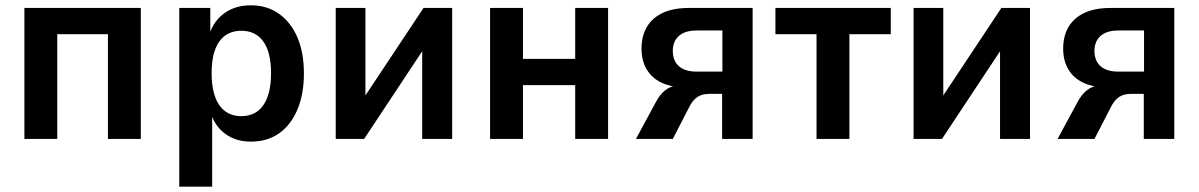

<svg xmlns="http://www.w3.org/2000/svg" viewBox="-20 -524 4520 724"><path d="M72 0V-494H511V0H387V-395H196V0Z M656 180V-494H773V-393H769Q786 -446 827 -475Q868 -504 926 -504Q987 -504 1032 -472Q1077 -440 1101.5 -383Q1126 -326 1126 -247Q1126 -170 1102 -112Q1078 -54 1033.5 -22Q989 10 926 10Q870 10 830.5 -18.5Q791 -47 775 -97H780V180ZM890 -86Q944 -86 973 -127.5Q1002 -169 1002 -248Q1002 -327 973 -367.5Q944 -408 890 -408Q836 -408 807 -367.5Q778 -327 778 -248Q778 -169 807 -127.5Q836 -86 890 -86Z M1246 0V-494H1358V-128H1334L1577 -494H1685V0H1572V-367H1596L1353 0Z M1828 0V-494H1952V-302H2149V-494H2273V0H2149V-203H1952V0Z M2378 0 2452 -137Q2468 -168 2489.5 -184.5Q2511 -201 2537 -201H2553L2552 -195Q2508 -196 2473 -213Q2438 -230 2418.5 -262.5Q2399 -295 2399 -341Q2399 -413 2445 -453.5Q2491 -494 2577 -494H2818V0H2703V-170H2654Q2628 -170 2611 -159Q2594 -148 2582 -126L2517 0ZM2607 -254H2704V-409H2607Q2563 -409 2540 -388.5Q2517 -368 2517 -332Q2517 -295 2540 -274.5Q2563 -254 2607 -254Z M3059 0V-395H2904V-494H3339V-395H3183V0Z M3425 0V-494H3537V-128H3513L3756 -494H3864V0H3751V-367H3775L3532 0Z M3968 0 4042 -137Q4058 -168 4079.5 -184.5Q4101 -201 4127 -201H4143L4142 -195Q4098 -196 4063 -213Q4028 -230 4008.5 -262.5Q3989 -295 3989 -341Q3989 -413 4035 -453.5Q4081 -494 4167 -494H4408V0H4293V-170H4244Q4218 -170 4201 -159Q4184 -148 4172 -126L4107 0ZM4197 -254H4294V-409H4197Q4153 -409 4130 -388.5Q4107 -368 4107 -332Q4107 -295 4130 -274.5Q4153 -254 4197 -254Z"/></svg>

Font: Nunito Sans 10pt SemiCondensed
Style: Bold
Weight: 700
Width: 4
Designer: Vernon Adams
Foundry: Vernon Adams
Version: Version 3.101;gftools[0.9.27]